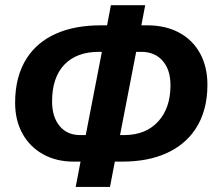

<svg xmlns="http://www.w3.org/2000/svg" viewBox="-20 -713 821 738"><path d="M263.2 -91.8Q195.8 -91.8 145 -120.4Q94.2 -148.9 66.2 -199.7Q38.1 -250.5 38.1 -317.9Q38.1 -420.4 83.5 -490.2Q123 -551.3 195.1 -583.5Q267.1 -615.7 368.7 -615.7H391.6L406.2 -692.9H538.1L523.4 -615.7H545.4Q616.7 -615.7 668.9 -587.4Q721.2 -559.1 749.3 -507.3Q777.3 -455.6 777.3 -387.2Q777.3 -285.6 730.5 -215.8Q690.4 -155.8 619.1 -123.8Q547.9 -91.8 450.2 -91.8H421.4L402.8 5.4H271L289.6 -91.8ZM441.4 -193.8H457Q540 -193.8 587.6 -245.6Q635.3 -297.4 635.3 -385.3Q635.3 -444.8 605.2 -479.2Q575.2 -513.7 522.9 -513.7H503.4ZM288.1 -193.8H309.6L371.6 -513.7H359.9Q274.4 -513.7 227.3 -464.4Q180.2 -415 180.2 -323.2Q180.2 -263.7 209 -228.8Q237.8 -193.8 288.1 -193.8Z"/></svg>

Font: Arimo
Style: Italic
Weight: 400
Italic angle: -12°
Designer: Steve Matteson
Foundry: Monotype Imaging Inc.
Version: Version 1.33